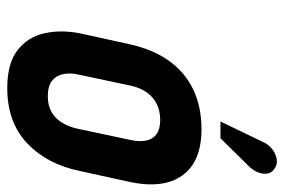

<svg xmlns="http://www.w3.org/2000/svg" viewBox="-144 -610 765 516"><g transform="rotate(90 238.0 -352.5)"><path d="M426 -638Q438 -650 443.5 -663.5Q449 -677 447 -689Q445 -701 434 -708Q422 -717 407 -714Q392 -711 380 -701Q368 -691 363 -679L307 -563H352ZM440 -185 469 -317Q489 -409 452 -460.5Q415 -512 328 -512Q267 -512 220.5 -489.5Q174 -467 143.5 -424Q113 -381 99 -317L70 -185Q60 -134 70 -89.5Q80 -45 115.5 -17.5Q151 10 217 10Q309 10 365.5 -43.5Q422 -97 440 -185ZM357 -323 326 -177Q321 -155 310 -137Q299 -119 281.5 -109Q264 -99 239 -99Q212 -99 198 -110Q184 -121 180 -139Q176 -157 180 -177L211 -323Q217 -349 229.5 -366Q242 -383 260.5 -392Q279 -401 303 -401Q327 -401 340.5 -391.5Q354 -382 358 -364.5Q362 -347 357 -323Z"/></g></svg>

Font: Advent Pro
Style: Italic
Weight: 400
Italic angle: -12°
Designer: VivaRado, Andreas Kalpakidis
Foundry: VivaRado, Andreas Kalpakidis
Version: Version 3.000